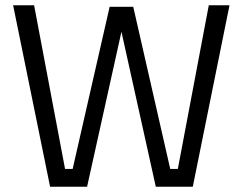

<svg xmlns="http://www.w3.org/2000/svg" viewBox="-20 -712 926 732"><path d="M30 -692H110L228 -68H257L398 -686H488L629 -68H658L776 -692H855L715 0H574L443 -591L312 0H171Z"/></svg>

Font: Titillium Web
Style: Regular
Weight: 400
Version: Version 1.002;PS 57.000;hotconv 1.0.70;makeotf.lib2.5.55311